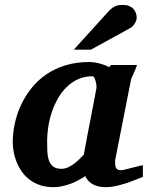

<svg xmlns="http://www.w3.org/2000/svg" viewBox="-20 -754 608 786"><path d="M375 -394Q375.5 -396 374.8 -403.8Q374 -411.6 371.8 -420.2Q369.6 -428.7 366.5 -435.3Q363.3 -441.9 358.9 -441.9Q326.7 -441.9 300.5 -430.2Q274.4 -418.5 253.7 -398.4Q232.9 -378.4 217.8 -352.1Q202.6 -325.7 192.6 -296.1Q182.6 -266.6 177.7 -235.8Q172.9 -205.1 172.9 -176.8Q172.9 -156.7 173.6 -136.7Q174.3 -116.7 179.4 -100.1Q184.6 -83.5 196.5 -73.2Q208.5 -63 231 -63Q247.1 -63 261.5 -70.3Q275.9 -77.6 287.8 -87.2Q299.8 -96.7 308.8 -106.4Q317.9 -116.2 323.2 -121.1Q326.7 -141.1 328.9 -152.1Q331.1 -163.1 332.8 -173.1Q334.5 -183.1 336.9 -195.8Q339.4 -208.5 344 -232.2Q348.6 -255.9 356 -294.2Q363.3 -332.5 375 -394ZM564.9 -29.8Q547.9 -22.9 529.1 -15.6Q510.3 -8.3 490.7 -2.2Q471.2 3.9 451.7 8.1Q432.1 12.2 413.1 12.2Q381.3 12.2 360.1 0.5Q338.9 -11.2 329.1 -33.2Q315.9 -24.4 300.8 -16.1Q285.6 -7.8 269 -1.7Q252.4 4.4 234.9 8.3Q217.3 12.2 199.2 12.2Q168.5 12.2 144 3.9Q119.6 -4.4 101.1 -18.6Q82.5 -32.7 69.6 -51.3Q56.6 -69.8 48.3 -90.1Q40 -110.4 36.1 -131.3Q32.2 -152.3 32.2 -170.9Q32.2 -208 40.3 -246.8Q48.3 -285.6 65.2 -322.3Q82 -358.9 107.4 -391.4Q132.8 -423.8 167.5 -448Q202.1 -472.2 246.3 -486.1Q290.5 -500 344.2 -500Q366.2 -500 387.9 -494.1Q409.7 -488.3 426.8 -479L434.1 -487.8H541Q538.6 -480.5 534.7 -471.2Q530.8 -461.9 526.9 -453.1Q522.9 -444.3 519.8 -437.3Q516.6 -430.2 516.1 -426.8L451.2 -97.2Q451.2 -85.9 451.9 -78.1Q452.6 -70.3 455.6 -65.7Q458.5 -61 463.9 -59.1Q469.2 -57.1 478 -57.1Q480 -57.1 492.4 -60.1Q504.9 -63 519.8 -66.9Q534.7 -70.8 547.9 -74Q561 -77.1 564.9 -78.1ZM539.6 -681.2Q539.6 -676.3 537.6 -670.2Q535.6 -664.1 532 -658.2Q528.3 -652.3 523.7 -647.2Q519 -642.1 513.2 -639.2L352.5 -550.8H282.2L419.4 -702.1Q427.7 -711.4 434.8 -717.5Q441.9 -723.6 449.2 -727.3Q456.5 -731 464.4 -732.4Q472.2 -733.9 482.4 -733.9Q498.5 -733.9 509.5 -729Q520.5 -724.1 527.1 -716.6Q533.7 -709 536.6 -699.5Q539.6 -689.9 539.6 -681.2Z"/></svg>

Font: Charis SIL
Style: Bold Italic
Weight: 700
Italic angle: -11°
Foundry: SIL International
Version: Version 4.112